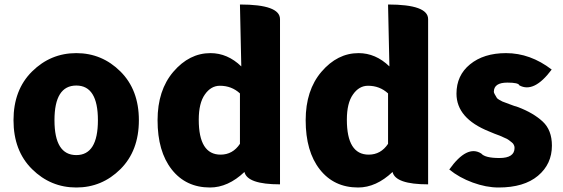

<svg xmlns="http://www.w3.org/2000/svg" viewBox="-20 -819 2503 853"><path d="M40 -285Q40 -420 122.5 -501.5Q205 -583 319 -583Q433 -583 515 -501.5Q597 -420 597 -285Q597 -149 515 -67.5Q433 14 319 14Q205 14 122.5 -67.5Q40 -149 40 -285ZM319 -130Q415 -130 415 -285Q415 -439 319 -439Q222 -439 222 -285Q222 -130 319 -130Z M913 14Q806 14 743 -66Q680 -146 680 -285Q680 -418 750 -500Q821 -583 915 -583Q991 -583 1052 -524L1046 -799Q1224 -799 1224 -734V0Q1079 0 1066 -55Q993 14 913 14ZM960 -132Q1014 -132 1046 -180V-404Q1009 -438 957 -438Q917 -438 890 -399Q863 -361 863 -287Q863 -132 960 -132Z M1571 14Q1464 14 1401 -66Q1338 -146 1338 -285Q1338 -418 1408 -500Q1479 -583 1573 -583Q1649 -583 1710 -524L1704 -799Q1882 -799 1882 -734V0Q1737 0 1724 -55Q1651 14 1571 14ZM1618 -132Q1672 -132 1704 -180V-404Q1667 -438 1615 -438Q1575 -438 1548 -399Q1521 -361 1521 -287Q1521 -132 1618 -132Z M2195 14Q2140 14 2080 -8Q2020 -30 1976 -66Q2055 -177 2118 -137Q2135 -117 2199 -117Q2266 -117 2266 -162Q2266 -169 2263 -175Q2260 -182 2253 -187Q2246 -193 2240 -197Q2234 -202 2221 -207Q2209 -213 2201 -216Q2194 -219 2177 -225Q2160 -232 2153 -235Q2008 -293 2008 -403Q2008 -484 2068 -533Q2129 -583 2228 -583Q2336 -583 2431 -510Q2352 -404 2287 -440Q2284 -452 2234 -452Q2174 -452 2174 -411Q2174 -405 2188 -383Q2192 -379 2199 -375Q2207 -371 2212 -368Q2218 -366 2228 -362Q2238 -358 2244 -356Q2250 -354 2263 -349Q2276 -345 2282 -343Q2350 -317 2391 -279Q2432 -241 2432 -172Q2432 -90 2370 -38Q2308 14 2195 14Z"/></svg>

Font: Swei Half Moon CJK SC
Style: Black
Weight: 900
Version: Version 2.071